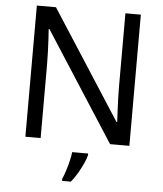

<svg xmlns="http://www.w3.org/2000/svg" viewBox="-61 -767 882 1041"><g transform="rotate(5 380.0 -246.5)"><path d="M663 0H558L176 -593H172Q174 -570 175.5 -538.5Q177 -507 178.5 -471.5Q180 -436 180 -399V0H97V-714H201L582 -123H586Q585 -139 583.5 -171Q582 -203 580.5 -241Q579 -279 579 -311V-714H663ZM444 70Q440 88 427.5 115.5Q415 143 398.5 171Q382 199 364 221H316V209Q324 192 332.5 165.5Q341 139 348 110.5Q355 82 357 61H444Z"/></g></svg>

Font: Noto Sans Georgian
Style: Regular
Weight: 400
Designer: Monotype Design Team, Akaki Razmadze
Foundry: Google LLC
Version: Version 2.002